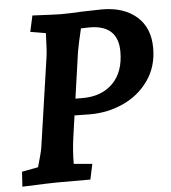

<svg xmlns="http://www.w3.org/2000/svg" viewBox="-52 -757 720 809"><g transform="rotate(-5 308.5 -352.5)"><path d="M14 -58 83 -71Q101 -133 104 -154L159 -531Q163 -557 165 -631L100 -642L115 -710Q215 -705 234 -705Q274 -705 322 -708L409 -710Q501 -710 555.5 -662.5Q610 -615 610 -529Q610 -451 569.5 -393Q529 -335 463 -304.5Q397 -274 321 -274L255 -275L242 -184Q234 -126 234 -72L312 -65L298 0H155Q130 0 10 5ZM297 -345Q376 -345 423.5 -392.5Q471 -440 471 -526Q471 -639 350 -639L314 -638Q300 -580 293 -541L265 -345Z"/></g></svg>

Font: Andada Pro ExtraBold
Style: Italic
Weight: 800
Italic angle: -6.99998°
Designer: Carolina Giovagnoli
Foundry: Huerta Tipografica
Version: Version 3.005; ttfautohint (v1.8.4)